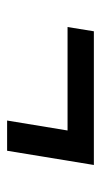

<svg xmlns="http://www.w3.org/2000/svg" viewBox="108 -525 284 540"><g transform="rotate(90 250.0 -255.0)"><path d="M319 -133 347 -303H56L68 -377H444L404 -133Z"/></g></svg>

Font: Iosevka Medium
Style: Italic
Weight: 500
Italic angle: -9°
Monospace: yes
Designer: Belleve Invis
Foundry: Belleve Invis
Version: Version 32.5.0; ttfautohint (v1.8.4)